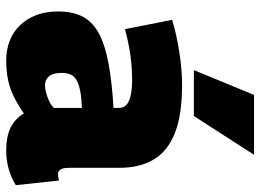

<svg xmlns="http://www.w3.org/2000/svg" viewBox="-130 -699 839 619"><g transform="rotate(90 289.5 -389.5)"><path d="M17 -157Q17 -207 35 -239Q53 -271 91 -290.5Q129 -310 187.5 -320.5Q246 -331 328 -336V-353Q328 -376 304.5 -386Q281 -396 239 -396Q218 -396 190.5 -394Q163 -392 133.5 -386.5Q104 -381 74 -373L44 -525Q90 -539 147 -548Q204 -557 254 -557Q350 -557 408.5 -534Q467 -511 494 -466Q521 -421 521 -355V-194Q521 -172 527 -164.5Q533 -157 541 -157Q546 -157 551.5 -158Q557 -159 562 -160L577 -21Q555 -7 526.5 1.5Q498 10 464 10Q420 10 391 -4.5Q362 -19 346 -47Q320 -29 294.5 -16Q269 -3 240 3.5Q211 10 174 10Q140 10 111 -1.5Q82 -13 61 -35Q40 -57 28.5 -87.5Q17 -118 17 -157ZM215 -169Q215 -141 226 -128Q237 -115 255 -115Q265 -115 278.5 -118.5Q292 -122 306 -128.5Q320 -135 328 -144V-234Q297 -233 275.5 -229Q254 -225 240.5 -218Q227 -211 221 -199Q215 -187 215 -169ZM206 -595 286 -789H479L354 -595Z"/></g></svg>

Font: Georama ExtraCondensed Thin ExtraBold
Style: Regular
Weight: 800
Version: Version 1.001